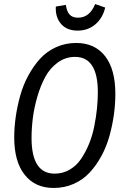

<svg xmlns="http://www.w3.org/2000/svg" viewBox="-20 -910 614 942"><path d="M360.8 -759.8Q308.1 -759.8 279.5 -792.7Q251 -825.7 253.9 -877.9L303.2 -886.2Q307.1 -855 321 -839.1Q335 -823.2 362.8 -823.2Q419.9 -823.2 446.8 -890.1L496.1 -873Q483.9 -821.3 447.8 -790.5Q411.6 -759.8 360.8 -759.8ZM354 -699.2Q444.8 -699.2 495.4 -634.8Q545.9 -570.3 545.9 -450.2Q545.9 -399.4 538.8 -347.7Q531.7 -295.9 517.1 -243.2Q502.4 -190.4 477.8 -145Q453.1 -99.6 420.7 -64.2Q388.2 -28.8 342.5 -8.3Q296.9 12.2 243.2 12.2Q152.3 12.2 101.1 -52.5Q49.8 -117.2 49.8 -234.9Q49.8 -284.7 57.1 -336.2Q64.5 -387.7 79.1 -440.4Q93.8 -493.2 118.7 -539.1Q143.6 -585 176 -621.1Q208.5 -657.2 254.4 -678.2Q300.3 -699.2 354 -699.2ZM348.1 -630.9Q301.3 -630.9 263.4 -603.3Q225.6 -575.7 202.4 -533.2Q179.2 -490.7 163.3 -436Q147.5 -381.3 141.1 -330.8Q134.8 -280.3 134.8 -232.9Q134.8 -58.1 248 -58.1Q288.1 -58.1 321.5 -77.4Q355 -96.7 377.4 -129.9Q399.9 -163.1 416.5 -203.4Q433.1 -243.7 442.4 -290Q451.7 -336.4 455.8 -377.7Q460 -418.9 460 -458Q460 -630.9 348.1 -630.9Z"/></svg>

Font: Fira Sans Compressed Book
Style: Italic
Weight: 350
Width: 3
Italic angle: -8°
Designer: Carrois Corporate & Edenspiekermann AG
Foundry: Carrois Corporate GbR & Edenspiekermann AG
Version: Version 4.203;PS 004.203;hotconv 1.0.88;makeotf.lib2.5.64775